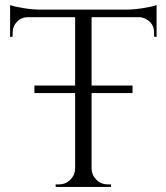

<svg xmlns="http://www.w3.org/2000/svg" viewBox="-20 -739 658 759"><path d="M589 -611Q589 -645 560 -662Q547 -670 532 -671H342V-401H504V-371H342V-72Q343 -46 361.5 -28Q380 -10 406 -10H419V0H200V-10H213Q239 -10 257.5 -28Q276 -46 277 -71V-371H116V-401H277V-671H87Q63 -670 46.5 -652.5Q30 -635 30 -611V-594L20 -593V-719Q35 -713 72 -707Q109 -701 140 -701H478Q509 -701 546.5 -707Q584 -713 599 -719V-593L589 -594Z"/></svg>

Font: Cinzel Decorative
Style: Regular
Weight: 400
Designer: Natanael Gama
Version: Version 1.002;PS 001.002;hotconv 1.0.56;makeotf.lib2.0.21325